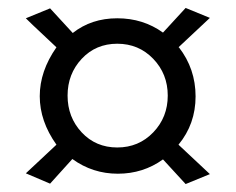

<svg xmlns="http://www.w3.org/2000/svg" viewBox="-20 -592 593 483"><path d="M390 -191Q340 -155 276.5 -155Q213 -155 162 -192L106 -130L45 -156L122 -228Q80 -287 80 -350Q80 -413 122 -473Q117 -478 88 -505Q59 -532 45 -546L106 -571L163 -509Q210 -546 275 -546Q340 -546 390 -510L447 -572L508 -547L429 -473H430Q472 -419 472 -349.5Q472 -280 429 -228L508 -154L447 -129ZM275 -221Q329 -221 365.5 -259Q402 -297 402 -351.5Q402 -406 365.5 -444Q329 -482 275 -482Q221 -482 185.5 -444Q150 -406 150 -351.5Q150 -297 185.5 -259Q221 -221 275 -221Z"/></svg>

Font: Asul
Style: Regular
Weight: 400
Version: Version 1.001